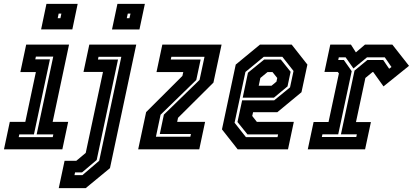

<svg xmlns="http://www.w3.org/2000/svg" viewBox="-30 -770 2128 990"><path d="M182 -618.5 209.5 -750H370.5L343 -618.5ZM267.5 -676H281.5L286.5 -700H272.5ZM-9.5 0 20.5 -141.5H100.5L155 -398.5H75L105 -540H326L241.5 -141.5H321.5L291.5 0ZM66.5 -63H242L245 -77H159L244.5 -478H155L152 -464H227.5L145 -77H69.5Z M547.5 -618 575.5 -750H717L689 -618ZM623.5 -676H637.5L643 -700H629ZM273 200 303 59H363.5L412 18.5L501 -399H400.5L430.5 -540H672.5L537 97L412 200ZM354 133H395L481.5 59L595.5 -477H478L475 -463H578.5L468.5 55L393 119H357Z M682.5 0 723.5 -192 910.5 -378.5 915 -398.5H777L807 -540H1112.5L1070.5 -344L888 -162.5L883.5 -141.5H1027.5L997.5 0ZM774 -65H951.5L954.5 -79H794L815 -179L999 -358L1024.5 -477H853.5L850.5 -463H1004.5L982 -357.5L798 -178.5Z M1474 -540 1555 -437 1524.5 -294.5 1400 -191.5H1275L1270.5 -172L1294.5 -141.5H1485L1455 0H1195.5L1114.5 -103L1185.5 -437L1310.5 -540ZM1426 -477H1330L1235.5 -399L1179.5 -137L1238 -63H1401L1404 -77H1246L1194.5 -141L1218.5 -252.5H1383.5L1465.5 -319.5L1483.5 -404ZM1418 -463 1468.5 -400 1452.5 -324.5 1382.5 -266.5H1221.5L1248.5 -395L1332 -463ZM1375 -398.5H1349.5L1312.5 -368L1304 -328H1370L1395.5 -349L1399.5 -368Z M1557 0 1587 -141H1664L1717.5 -391.5L1711.5 -399H1643L1673 -540H1779.5L1805 -500L1852 -540H1993L2079 -430.5L1947.5 -324.5L1894.5 -398.5H1891L1854 -368L1805.5 -140.5H1882.5L1852.5 0ZM1629.5 -63.5H1807L1810 -77.5H1728L1798 -406L1864 -460.5H1946L1976.5 -415.5L1988.5 -424.5L1954 -474.5H1862.5L1792.5 -417L1752 -474.5H1717L1714 -460.5H1743L1783.5 -403L1714 -77.5H1632.5Z"/></svg>

Font: Tourney Condensed Regular
Style: Bold Italic
Weight: 700
Width: 3
Italic angle: -12°
Designer: Tyler Finck
Foundry: Etcetera Type Co
Version: Version 1.010; ttfautohint (v1.8.3)